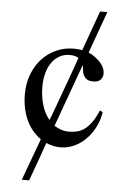

<svg xmlns="http://www.w3.org/2000/svg" viewBox="-57 -689 614 916"><g transform="rotate(5 250.0 -231.0)"><path d="M439 -169.9Q432.6 -129.4 414.8 -95.5Q397 -61.5 371.8 -37.1Q346.7 -12.7 315.9 1Q285.2 14.6 252.4 14.6Q233.9 14.6 216.8 10.7Q199.7 6.8 183.6 0Q178.2 16.1 173.6 29.3Q168.9 42.5 163.1 59.1Q157.2 75.7 150.9 92.8L117.7 184.6H82.5L156.2 -15.6Q135.3 -30.3 117.7 -50.8Q100.1 -71.3 87.6 -97.7Q75.2 -124 68.4 -155.5Q61.5 -187 61.5 -223.1Q61.5 -276.4 78.6 -320.1Q95.7 -363.8 124.8 -394.8Q153.8 -425.8 192.6 -442.9Q231.4 -460 275.4 -460Q286.1 -460 296.1 -459.2Q306.2 -458.5 315.9 -456.1L384.8 -647.5H419.4L347.2 -447.3Q367.7 -439 383.8 -425.3Q427.2 -391.6 427.2 -353.5Q427.2 -336.4 416 -324.2Q404.8 -312 381.3 -312Q374 -312 365.2 -313.5Q356.4 -314.9 348.4 -320.6Q340.3 -326.2 334.5 -337.6Q328.6 -349.1 327.1 -369.1Q327.1 -378.4 324.2 -384.8L215.8 -85.4Q231 -75.7 248.5 -69.6Q266.1 -63.5 286.6 -63.5Q307.1 -63.5 325.9 -68.1Q344.7 -72.8 361.8 -85.4Q378.9 -98.1 394.8 -120.4Q410.6 -142.6 425.3 -177.2ZM141.6 -265.6Q141.6 -220.7 153.6 -179.7Q165.5 -138.7 189.5 -110.8Q189.9 -110.8 194.8 -124Q199.7 -137.2 207.8 -158.9Q215.8 -180.7 225.8 -208.3Q235.8 -235.8 246.3 -264.4Q256.8 -293 266.8 -320.6Q276.9 -348.1 284.4 -369.9Q292 -391.6 301.3 -418Q293 -422.9 283 -425.5Q272.9 -428.2 258.8 -428.2Q231 -428.2 209.2 -415.8Q187.5 -403.3 172.4 -381.6Q157.2 -359.9 149.4 -330.1Q141.6 -300.3 141.6 -265.6Z"/></g></svg>

Font: Doulos SIL Am
Style: Regular
Weight: 400
Designer: Walt Agee, Victor Gaultney, Peter Martin, Debbi Hosken, Becca Hirsbrunner
Foundry: SIL International
Version: Version 5.000